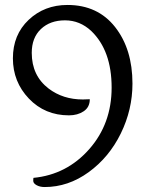

<svg xmlns="http://www.w3.org/2000/svg" viewBox="-20 -745 596 774"><path d="M514 -408Q514 -303 467 -207Q420 -111 337.5 -51Q255 9 160 9Q141 9 127.5 1.5Q114 -6 114 -16Q114 -26 115 -28Q249 -41 339.5 -143.5Q430 -246 430 -392Q430 -541 348 -620Q302 -663 242 -663Q182 -663 145 -628Q108 -593 108 -532Q108 -440 176 -388Q234 -344 314 -344Q328 -344 342 -345Q342 -313 317.5 -296.5Q293 -280 258 -280Q161 -280 96.5 -347.5Q32 -415 32 -510Q32 -605 95.5 -665Q159 -725 252 -725Q374 -725 444 -636Q514 -547 514 -408Z"/></svg>

Font: Laila
Style: Regular
Weight: 400
Designer: Hitesh Malaviya
Foundry: Indian Type Foundry
Version: Version 1.302;PS 1.0;hotconv 1.0.78;makeotf.lib2.5.61930; tt